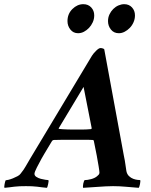

<svg xmlns="http://www.w3.org/2000/svg" viewBox="-83 -892 725 919"><path d="M357 -625 61 -132Q48 -111 40 -96Q32 -81 15 -60Q11 -54 0.5 -48.5Q-10 -43 -21 -38.5Q-32 -34 -42 -31.5Q-52 -29 -56 -29Q-57 -27 -58.5 -22Q-60 -17 -61 -11Q-62 -5 -62.5 0.5Q-63 6 -61 7Q-49 6 -37.5 4.5Q-26 3 -14 1.5Q-2 0 11.5 -0.5Q25 -1 41 -1Q56 -1 69 -0.5Q82 0 94 1.5Q106 3 117.5 4.5Q129 6 141 7Q143 6 144.5 0.5Q146 -5 147.5 -11.5Q149 -18 149.5 -23.5Q150 -29 148 -30Q145 -30 134.5 -31.5Q124 -33 112.5 -36Q101 -39 91.5 -45Q82 -51 82 -60Q82 -68 93.5 -90.5Q105 -113 116 -133Q122 -144 130.5 -158Q139 -172 147 -185.5Q155 -199 160.5 -208Q166 -217 166 -217Q167 -219 169.5 -220.5Q172 -222 174 -222Q186 -222 197.5 -222.5Q209 -223 221 -223Q233 -223 245.5 -223Q258 -223 272 -223H312Q318 -223 324 -223Q330 -223 336 -223Q342 -223 348.5 -222.5Q355 -222 361 -222Q362 -222 363 -221.5Q364 -221 365 -220Q365 -219 366 -218Q374 -180 380 -148Q385 -121 389 -96.5Q393 -72 393 -66Q393 -60 389.5 -56Q386 -52 381 -48Q370 -39 352.5 -34.5Q335 -30 323 -30Q321 -30 319 -25Q317 -20 315.5 -13Q314 -6 314 0Q314 6 315 7Q328 6 346 5Q364 4 383.5 2.5Q403 1 422.5 0Q442 -1 458 -1Q489 -1 521 2Q553 5 581 7Q584 4 587 -10.5Q590 -25 588 -30Q585 -30 575.5 -31Q566 -32 555 -36Q544 -40 534.5 -49Q525 -58 522 -73Q519 -90 517 -106.5Q515 -123 510 -146L416 -656Q415 -658 409.5 -660Q404 -662 398 -662Q390 -662 376.5 -648.5Q363 -635 357 -625ZM317 -476 356 -278Q355 -277 355 -276Q354 -275 353.5 -274.5Q353 -274 352 -274Q341 -273 332 -272.5Q323 -272 314.5 -272Q306 -272 297 -272Q288 -272 277 -272Q269 -272 258.5 -272Q248 -272 237 -272.5Q226 -273 216.5 -273.5Q207 -274 200 -275Q199 -275 198.5 -275.5Q198 -276 198 -277Q198 -277 198 -278ZM434 -790.9Q434 -768 448 -750.5Q462 -733 486 -733Q500 -733 513.5 -740Q527 -747 538.1 -758.4Q549.2 -769.7 556.1 -785.4Q563 -801 563 -818.3Q563 -841 548.8 -856.5Q534.6 -872 511.5 -872Q498 -872 484.2 -866.1Q470.4 -860.2 459.2 -849.1Q448 -838 441 -823.2Q434 -808.4 434 -790.9ZM240 -791Q240 -768 254 -750.5Q268 -733 290.7 -733Q305.3 -733 318.7 -740Q332 -747 343 -758.5Q354 -770 361 -785.5Q368 -801 368 -818.3Q368 -841 353.6 -856.5Q339.2 -872 315.8 -872Q287 -872 263.5 -848.8Q240 -825.5 240 -791Z"/></svg>

Font: Vermiglione
Style: Italic
Weight: 400
Italic angle: -11°
Version: Version 1.105